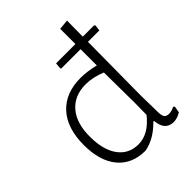

<svg xmlns="http://www.w3.org/2000/svg" viewBox="-203 -808 920 920"><g transform="rotate(-45 257.0 -348.5)"><path d="M489 -594 494 -589 490 -559H413L410 -198L412 -87Q412 -61 419 -50.5Q426 -40 444 -40Q461 -40 481 -50L488 -45L482 -12Q458 3 431 4Q374 2 369 -67H364Q306 -7 239 5Q149 5 99 -55Q49 -115 49 -223Q49 -337 106 -399.5Q163 -462 266 -462Q309 -462 363 -449V-559H233L229 -563L232 -594H363V-697L414 -702L413 -594ZM261 -423Q184 -423 140.5 -372Q97 -321 98 -227Q99 -138 136 -89Q173 -40 237 -40Q306 -40 364 -113L365 -194L363 -401Q310 -423 261 -423Z"/></g></svg>

Font: Alegreya Sans SC Light
Style: Regular
Weight: 300
Designer: Juan Pablo del Peral
Foundry: Huerta Tipografica
Version: Version 2.007